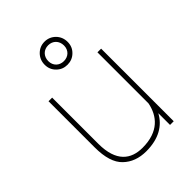

<svg xmlns="http://www.w3.org/2000/svg" viewBox="-220 -869 988 988"><g transform="rotate(-45 273.5 -375.0)"><path d="M464.8 0V-528.3H438V-156.7C423.3 -80.6 373 -16.6 254.9 -16.6C170.9 -16.6 108.4 -62.5 108.4 -191.9V-528.3H82V-192.9C82 -119.1 98.1 -67.4 130.4 -36.6C162.1 -5.9 204.1 9.8 255.9 9.8C347.7 9.8 406.7 -26.9 438 -85.4V0ZM200.7 -674.8C200.7 -650.9 209 -631.3 225.1 -615.7C241.2 -599.6 260.7 -591.8 284.2 -591.8C307.1 -591.8 327.1 -599.6 343.3 -615.7C359.4 -631.3 367.7 -650.9 367.7 -674.8C367.7 -698.7 359.4 -719.2 343.3 -735.4C327.1 -751.5 307.1 -759.8 284.2 -759.8C260.7 -759.8 241.2 -751.5 225.1 -735.4C209 -719.2 200.7 -698.7 200.7 -674.8ZM227.1 -674.8C227.1 -709.5 251 -733.4 284.2 -733.4C317.4 -733.4 341.3 -709.5 341.3 -674.8C341.3 -641.1 317.4 -618.2 284.2 -618.2C251 -618.2 227.1 -641.1 227.1 -674.8Z"/></g></svg>

Font: Vazirmatn Thin
Style: Regular
Weight: 100
Designer: Saber Rastikerdar
Foundry: Saber Rastikerdar
Version: Version 33.003